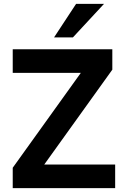

<svg xmlns="http://www.w3.org/2000/svg" viewBox="-20 -974 638 994"><path d="M45.9 -718.8H561.5V-613.3L209 -122.1H576.2V0H45.9V-105.5L398.4 -596.7H45.9ZM259.8 -780.3 374 -954.1H518.6L357.4 -780.3Z"/></svg>

Font: Min Sans Bold
Style: Regular
Weight: 700
Designer: Jinseong-Kim, NotoSansCJK, Nunito
Foundry: Jinseong-Kim
Version: Version 1.400;Glyphs 3.1.2 (3151)